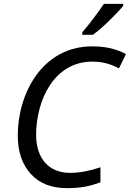

<svg xmlns="http://www.w3.org/2000/svg" viewBox="-20 -964 672 994"><path d="M326 10C401 10 448 -1 500 -20V-98C449 -81 397 -69 342 -69C233 -69 167 -144 167 -265C167 -444 259 -645 458 -645C517 -645 560 -629 596 -610L632 -684C583 -711 525 -724 458 -724C197 -724 72 -477 72 -263C72 -178 95 -112 140 -63C185 -14 247 10 326 10ZM461 -784C511 -819 591 -900 618 -934V-944H518C489 -901 440 -835 406 -797V-784Z"/></svg>

Font: BC Sans
Style: Italic
Weight: 400
Italic angle: -12°
Designer: Monotype Design Team
Designer: Province of B.C.
Foundry: Monotype Imaging Inc.
Version: Version 2.000;GOOG;noto-source:20170915:90ef993387c0